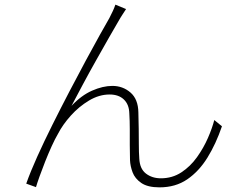

<svg xmlns="http://www.w3.org/2000/svg" viewBox="-20 -781 1040 827"><path d="M523 -742Q518 -734 509 -720.5Q500 -707 491 -691Q476 -666 450.5 -621Q425 -576 394.5 -522Q364 -468 336 -415.5Q308 -363 288 -325Q330 -370 376.5 -390.5Q423 -411 464 -411Q509 -411 542 -382.5Q575 -354 576 -297Q577 -262 577.5 -226.5Q578 -191 578 -158Q578 -125 580 -98Q582 -54 608.5 -33.5Q635 -13 673 -13Q722 -13 761 -38.5Q800 -64 828.5 -104Q857 -144 875.5 -186.5Q894 -229 903 -264L936 -237Q910 -161 873.5 -102Q837 -43 786.5 -8.5Q736 26 667 26Q616 26 588.5 7Q561 -12 551 -39Q541 -66 540 -91Q539 -122 539 -156Q539 -190 539 -225Q539 -260 537 -293Q536 -331 513.5 -352.5Q491 -374 452 -374Q407 -374 363.5 -348Q320 -322 285 -283Q250 -244 230 -205Q217 -183 202.5 -151Q188 -119 174.5 -85Q161 -51 150.5 -21.5Q140 8 135 25L93 10Q111 -41 140.5 -106.5Q170 -172 206 -244Q242 -316 279 -387Q316 -458 350 -521Q384 -584 410.5 -631.5Q437 -679 451 -703Q459 -719 465.5 -732.5Q472 -746 477 -761Z"/></svg>

Font: Noto Sans JP Thin ExtraLight
Style: Regular
Weight: 250
Version: Version 2.004-H2;hotconv 1.0.118;makeotfexe 2.5.65603